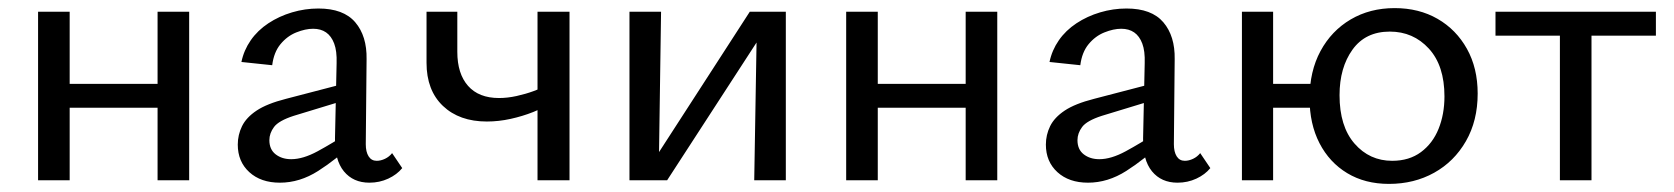

<svg xmlns="http://www.w3.org/2000/svg" viewBox="-20 -445 4132 474"><path d="M369 0V-416H447V0ZM74 0V-416H152V0ZM112 -179V-238H409V-179Z M892 6Q852 6 829 -22Q806 -50 807 -104L811 -289Q812 -319 805 -337.5Q798 -356 785 -365Q772 -374 753 -374Q734 -374 711.5 -365Q689 -356 672.5 -336Q656 -316 652 -284L576 -292Q582 -321 599 -345.5Q616 -370 642.5 -387.5Q669 -405 701 -414.5Q733 -424 766 -424Q828 -424 857 -390Q886 -356 885 -299L883 -89Q883 -70 890 -59Q897 -48 910 -48Q920 -48 930.5 -53Q941 -58 948 -67L973 -30Q960 -14 938.5 -4Q917 6 892 6ZM671 6Q624 6 595.5 -20Q567 -46 567 -88Q567 -112 577.5 -133.5Q588 -155 613.5 -172Q639 -189 686 -201L851 -244L856 -205L705 -159Q668 -147 656.5 -131.5Q645 -116 645 -99Q645 -76 660.5 -64Q676 -52 699 -52Q728 -52 764 -71.5Q800 -91 845 -120L854 -93Q811 -52 765.5 -23Q720 6 671 6Z M1182 -145Q1114 -145 1073.5 -183.5Q1033 -222 1033 -290V-416H1109V-317Q1109 -263 1135.5 -233Q1162 -203 1212 -203Q1233 -203 1255.5 -208Q1278 -213 1297 -220Q1316 -227 1327 -234L1340 -193Q1323 -179 1296.5 -168.5Q1270 -158 1240.5 -151.5Q1211 -145 1182 -145ZM1307 0V-416H1386V0Z M1842 0 1849 -416H1920V0ZM1534 0V-416H1612L1606 0ZM1584 0V-34L1831 -416H1873V-379L1627 0Z M2364 0V-416H2442V0ZM2069 0V-416H2147V0ZM2107 -179V-238H2404V-179Z M2887 6Q2847 6 2824 -22Q2801 -50 2802 -104L2806 -289Q2807 -319 2800 -337.5Q2793 -356 2780 -365Q2767 -374 2748 -374Q2729 -374 2706.5 -365Q2684 -356 2667.5 -336Q2651 -316 2647 -284L2571 -292Q2577 -321 2594 -345.5Q2611 -370 2637.5 -387.5Q2664 -405 2696 -414.5Q2728 -424 2761 -424Q2823 -424 2852 -390Q2881 -356 2880 -299L2878 -89Q2878 -70 2885 -59Q2892 -48 2905 -48Q2915 -48 2925.5 -53Q2936 -58 2943 -67L2968 -30Q2955 -14 2933.5 -4Q2912 6 2887 6ZM2666 6Q2619 6 2590.5 -20Q2562 -46 2562 -88Q2562 -112 2572.5 -133.5Q2583 -155 2608.5 -172Q2634 -189 2681 -201L2846 -244L2851 -205L2700 -159Q2663 -147 2651.5 -131.5Q2640 -116 2640 -99Q2640 -76 2655.5 -64Q2671 -52 2694 -52Q2723 -52 2759 -71.5Q2795 -91 2840 -120L2849 -93Q2806 -52 2760.5 -23Q2715 6 2666 6Z M3046 0V-416H3123V0ZM3084 -179V-238H3251V-179ZM3409 9Q3350 9 3306 -17.5Q3262 -44 3237.5 -91.5Q3213 -139 3213 -202Q3213 -269 3240 -319Q3267 -369 3314.5 -397Q3362 -425 3423 -425Q3483 -425 3529 -398.5Q3575 -372 3601.5 -324.5Q3628 -277 3628 -214Q3628 -147 3599 -96.5Q3570 -46 3520.5 -18.5Q3471 9 3409 9ZM3417 -48Q3459 -48 3488 -69.5Q3517 -91 3531.5 -127Q3546 -163 3546 -207Q3546 -283 3507.5 -325Q3469 -367 3411 -367Q3351 -367 3319 -322.5Q3287 -278 3287 -210Q3287 -133 3324 -90.5Q3361 -48 3417 -48Z M3831 0V-416H3909V0ZM3672 -357V-416H4068V-357Z"/></svg>

Font: Ysabeau Office Medium
Style: Regular
Weight: 500
Designer: Christian Thalmann (Catharsis Fonts)
Version: Version 2.001;gftools[0.9.30]; featfreeze: tnum,lnum,ss02